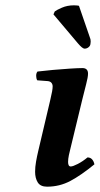

<svg xmlns="http://www.w3.org/2000/svg" viewBox="-20 -692 375 722"><path d="M290 -320 245 -134Q242 -123 239 -108.5Q236 -94 236 -83Q236 -66 246 -66Q254 -66 272.5 -75.5Q291 -85 309 -100Q320 -100 326.5 -92.5Q333 -85 335 -74Q285 -33 244.5 -11.5Q204 10 157 10Q132 10 122 -6Q112 -22 112 -46Q112 -64 115.5 -84Q119 -104 124 -125L169 -316Q174 -337 176 -348.5Q178 -360 178 -367Q178 -375 173.5 -380.5Q169 -386 160 -387L120 -390Q116 -397 116 -407Q116 -417 121 -423Q145 -426 178.5 -429Q212 -432 243 -434Q274 -436 290 -436Q311 -436 311 -415Q311 -402 304 -375.5Q297 -349 290 -320ZM277 -670 318 -551Q321 -545 321 -536Q321 -533 320.5 -530.5Q320 -528 320 -526Q319 -519 312.5 -514Q306 -509 298 -509Q290 -509 273 -529L181 -638L186 -649Q192 -654 212.5 -663Q233 -672 258 -672Q262 -672 268.5 -671.5Q275 -671 277 -670Z"/></svg>

Font: Libertinus Serif Semibold Italic
Style: Regular
Weight: 600
Italic angle: -11.5°
Designer: Philipp H. Poll, Khaled Hosny
Foundry: Caleb Maclennan
Version: Version 7.051;RELEASE